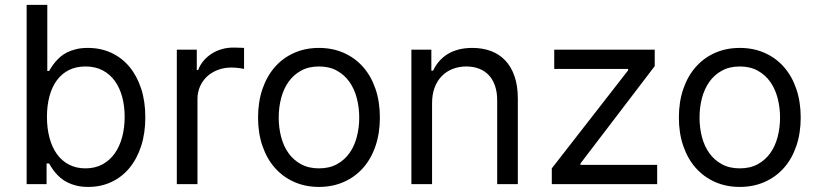

<svg xmlns="http://www.w3.org/2000/svg" viewBox="-20 -747 3320 779"><path d="M88.1 -727.3H171.9V-458.8H179Q183.6 -465.9 189.6 -475.7Q195.7 -485.4 204.4 -495.7Q213.1 -506 224.8 -516.3Q236.5 -526.6 252.5 -534.6Q268.5 -542.6 289.2 -547.6Q310 -552.6 336.6 -552.6Q388.5 -552.6 431.3 -532.8Q474.1 -513.1 504.8 -476.4Q535.5 -439.6 552.6 -387.8Q569.6 -335.9 569.6 -271.3Q569.6 -206.3 552.6 -154.1Q535.5 -101.9 505 -65.2Q474.4 -28.4 431.8 -8.5Q389.2 11.4 338.1 11.4Q311.8 11.4 291 6.4Q270.2 1.4 254.1 -6.7Q237.9 -14.9 226 -25Q214.1 -35.2 205.1 -45.8Q196 -56.5 189.8 -66.4Q183.6 -76.3 179 -83.8H169V0H88.1ZM170.5 -272.7Q170.5 -226.6 180.8 -188Q191.1 -149.5 210.8 -122Q230.5 -94.5 259.8 -79.2Q289.1 -63.9 326.7 -63.9Q366.1 -63.9 396 -80.3Q425.8 -96.6 445.7 -124.8Q465.6 -153.1 475.7 -191.1Q485.8 -229 485.8 -272.7Q485.8 -316.1 475.9 -353.3Q465.9 -390.6 446.2 -418.1Q426.5 -445.7 396.7 -461.5Q366.8 -477.3 326.7 -477.3Q288.4 -477.3 259.2 -462.5Q230.1 -447.8 210.4 -420.8Q190.7 -393.8 180.6 -356.2Q170.5 -318.5 170.5 -272.7Z M697.4 -545.5H778.4V-463.1H784.1Q791.5 -483.3 805.6 -500Q819.6 -516.7 838.2 -528.8Q856.9 -540.8 879.3 -547.4Q901.6 -554 926.1 -554Q930.8 -554 937 -553.8Q943.2 -553.6 949.2 -553.4Q955.3 -553.3 960.9 -553.1Q966.6 -552.9 970.2 -552.6V-467.3Q968 -468 962.9 -468.9Q957.7 -469.8 950.8 -470.7Q943.9 -471.6 935.7 -472.3Q927.6 -473 919 -473Q889.2 -473 864 -463.4Q838.8 -453.8 820.3 -436.8Q801.8 -419.7 791.5 -396.3Q781.2 -372.9 781.2 -345.2V0H697.4Z M1274.1 11.4Q1218.8 11.4 1173.3 -8.9Q1127.8 -29.1 1095.3 -65.9Q1062.9 -102.6 1044.9 -154.7Q1027 -206.7 1027 -269.9Q1027 -333.8 1044.9 -386Q1062.9 -438.2 1095.3 -475.1Q1127.8 -512.1 1173.3 -532.3Q1218.8 -552.6 1274.1 -552.6Q1329.5 -552.6 1375.2 -532.3Q1420.8 -512.1 1453.3 -475.1Q1485.8 -438.2 1503.6 -386Q1521.3 -333.8 1521.3 -269.9Q1521.3 -206.7 1503.6 -154.7Q1485.8 -102.6 1453.3 -65.9Q1420.8 -29.1 1375.2 -8.9Q1329.5 11.4 1274.1 11.4ZM1274.1 -63.9Q1316.4 -63.9 1347.1 -80.8Q1377.8 -97.7 1397.9 -125.9Q1418 -154.1 1427.7 -191.6Q1437.5 -229 1437.5 -269.9Q1437.5 -311.1 1427.7 -348.5Q1418 -386 1397.9 -414.6Q1377.8 -443.2 1347.1 -460.2Q1316.4 -477.3 1274.1 -477.3Q1232.2 -477.3 1201.3 -460.2Q1170.5 -443.2 1150.4 -414.6Q1130.3 -386 1120.6 -348.5Q1110.8 -311.1 1110.8 -269.9Q1110.8 -229 1120.6 -191.6Q1130.3 -154.1 1150.4 -125.9Q1170.5 -97.7 1201.3 -80.8Q1232.2 -63.9 1274.1 -63.9Z M1733 0H1649.1V-545.5H1730.1V-460.2H1737.2Q1746.8 -481.2 1761.4 -498Q1775.9 -514.9 1795.6 -527.2Q1815.3 -539.4 1840.4 -546Q1865.4 -552.6 1896.3 -552.6Q1937.9 -552.6 1971.8 -540Q2005.7 -527.3 2030 -501.8Q2054.3 -476.2 2067.6 -437.5Q2081 -398.8 2081 -346.6V0H1997.2V-340.9Q1997.2 -372.9 1988.6 -398.3Q1980.1 -423.7 1964 -441.2Q1947.8 -458.8 1924.5 -468Q1901.3 -477.3 1872.2 -477.3Q1842 -477.3 1816.6 -467.3Q1791.2 -457.4 1772.5 -438.4Q1753.9 -419.4 1743.4 -391.7Q1733 -364 1733 -328.1Z M2218.8 -63.9 2528.4 -461.6V-467.3H2228.7V-545.5H2636.4V-478.7L2335.2 -83.8V-78.1H2646.3V0H2218.8Z M2981.5 11.4Q2926.1 11.4 2880.7 -8.9Q2835.2 -29.1 2802.7 -65.9Q2770.2 -102.6 2752.3 -154.7Q2734.4 -206.7 2734.4 -269.9Q2734.4 -333.8 2752.3 -386Q2770.2 -438.2 2802.7 -475.1Q2835.2 -512.1 2880.7 -532.3Q2926.1 -552.6 2981.5 -552.6Q3036.9 -552.6 3082.6 -532.3Q3128.2 -512.1 3160.7 -475.1Q3193.2 -438.2 3210.9 -386Q3228.7 -333.8 3228.7 -269.9Q3228.7 -206.7 3210.9 -154.7Q3193.2 -102.6 3160.7 -65.9Q3128.2 -29.1 3082.6 -8.9Q3036.9 11.4 2981.5 11.4ZM2981.5 -63.9Q3023.8 -63.9 3054.5 -80.8Q3085.2 -97.7 3105.3 -125.9Q3125.4 -154.1 3135.1 -191.6Q3144.9 -229 3144.9 -269.9Q3144.9 -311.1 3135.1 -348.5Q3125.4 -386 3105.3 -414.6Q3085.2 -443.2 3054.5 -460.2Q3023.8 -477.3 2981.5 -477.3Q2939.6 -477.3 2908.7 -460.2Q2877.8 -443.2 2857.8 -414.6Q2837.7 -386 2827.9 -348.5Q2818.2 -311.1 2818.2 -269.9Q2818.2 -229 2827.9 -191.6Q2837.7 -154.1 2857.8 -125.9Q2877.8 -97.7 2908.7 -80.8Q2939.6 -63.9 2981.5 -63.9Z"/></svg>

Font: Fast_Sans-Dotted
Style: Regular
Weight: 400
Version: Version 3.018